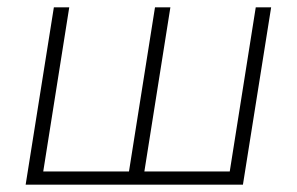

<svg xmlns="http://www.w3.org/2000/svg" viewBox="-20 -504 810 524"><path d="M50 0 127 -484H169L98 -36H332L403 -484H445L374 -36H607L678 -484H720L643 0Z"/></svg>

Font: Nunito Sans ExtraLight
Style: Italic
Weight: 200
Italic angle: -9°
Designer: Vernon Adams
Foundry: Vernon Adams
Version: Version 3.006; ttfautohint (v1.8.3)